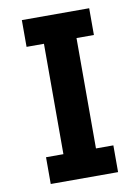

<svg xmlns="http://www.w3.org/2000/svg" viewBox="-84 -792 617 848"><g transform="rotate(-10 225.0 -367.5)"><path d="M74 0V-120H152V-615H74V-735H376V-615H298V-120H376V0Z"/></g></svg>

Font: Iosevka Etoile Heavy
Style: Regular
Weight: 900
Designer: Belleve Invis
Foundry: Belleve Invis
Version: Version 22.1.2; ttfautohint (v1.8.4)